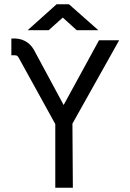

<svg xmlns="http://www.w3.org/2000/svg" viewBox="-20 -875 605 896"><path d="M67 -606Q63 -614 56.5 -616Q50 -618 33 -617V-695Q68 -698 95 -684.5Q122 -671 138 -643L277 -385L442 -687H536L318 -298L320 1H238V-296ZM244 -855H302L439 -734H338L273 -793L207 -734H109Z"/></svg>

Font: Bellota Text
Style: Bold
Weight: 700
Designer: Kemie Guaida
Foundry: Kemie Guaida
Version: Version 4.001